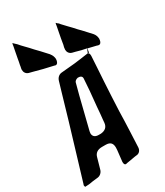

<svg xmlns="http://www.w3.org/2000/svg" viewBox="-256 -1127 1042 1215"><g transform="rotate(-30 264.5 -519.5)"><path d="M237 -801 238 -805C237 -821 231 -837 221 -848H222L177 -897C168 -907 158 -917 149 -926C134 -943 119 -959 104 -974C93 -985 83 -996 73 -1008L58 -1022C52 -1028 49 -1031 48 -1031C49 -1031 48 -1026 45 -1015L46 -1016C43 -1000 40 -985 37 -970C34 -956 32 -942 29 -928C27 -914 24 -900 21 -886C20 -879 19 -871 17 -864C16 -860 16 -857 16 -853C16 -838 24 -821 44 -815L68 -809C113 -796 159 -785 205 -775L209 -774C213 -772 216 -772 218 -772C226 -772 234 -779 237 -797ZM66 -1016 64 -1018ZM538 -775 539 -779C538 -796 533 -810 523 -822L478 -871C469 -881 459 -891 450 -900C435 -917 420 -933 405 -948C394 -959 384 -970 374 -981L366 -991L359 -996C353 -1002 350 -1005 349 -1005C350 -1005 349 -1000 346 -989L347 -990C344 -974 341 -959 338 -944C335 -930 333 -916 330 -902C328 -888 325 -874 323 -860C320 -850 317 -838 317 -827C317 -812 325 -795 345 -789L369 -783C391 -776 416 -770 443 -765V-764L456 -761C472 -757 488 -753 506 -749L510 -747C514 -746 517 -746 519 -746C527 -746 535 -753 538 -771ZM367 -990 365 -992ZM1 -13H4L22 -14C25 -15 28 -15 30 -15L47 -18C50 -18 52 -19 55 -19C63 -20 72 -21 81 -22L90 -23C109 -25 126 -40 131 -62L152 -136C159 -164 179 -178 212 -178H238C275 -178 286 -159 286 -130L285 -112L276 -32C276 -19 278 -9 288 -8L294 -9H295C298 -10 301 -11 304 -11C317 -13 328 -15 339 -17C347 -18 355 -20 362 -21L379 -23C396 -26 408 -41 409 -61C411 -97 412 -135 414 -172C415 -198 416 -223 417 -247L419 -320C421 -355 422 -390 424 -425C428 -492 431 -561 436 -627L441 -711C441 -723 439 -732 431 -736H439L443 -764H441L430 -736H428L423 -735H421C389 -730 356 -726 324 -722L225 -713C206 -711 190 -697 184 -675L163 -604C130 -491 89 -350 61 -260L-8 -31C-9 -29 -10 -27 -10 -25C-10 -21 -8 -12 -4 -12ZM322 -527C318 -487 314 -449 311 -413C309 -382 306 -353 303 -325L301 -302C298 -273 280 -257 248 -254H231C202 -254 191 -270 191 -289C191 -291 192 -296 193 -303C212 -380 231 -456 250 -532L272 -615C275 -624 284 -631 298 -634C318 -634 328 -627 328 -612Z"/></g></svg>

Font: Bangerz
Style: Regular
Weight: 400
Designer: vernon adams
Foundry: Vernon Adams
Version: Version 2.10;December 28, 2023;FontCreator 13.0.0.2683 64-bi